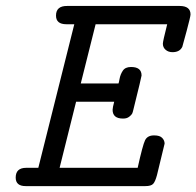

<svg xmlns="http://www.w3.org/2000/svg" viewBox="-20 -631 666 651"><path d="M33.2 -28.8Q33.2 -62 68.8 -62H109.9L231.9 -548.8H205.1Q169.9 -548.8 169.9 -578.1Q169.9 -611.3 208 -610.8H588.9Q626 -610.8 626 -582Q626 -575.2 613 -526.6Q600.1 -478 598.1 -472.2Q589.4 -454.1 564.9 -454.1Q550.8 -454.1 541.5 -462.2Q532.2 -470.2 532.2 -482.9Q532.2 -490.7 546.9 -548.8H304.2L253.9 -348.1H381.8Q382.8 -349.1 385.5 -364Q388.2 -378.9 396.5 -391.4Q404.8 -403.8 423.8 -403.8H424.8Q460 -403.8 460 -375Q460 -371.1 432.1 -258.8Q430.2 -250 428 -245.6Q425.8 -241.2 418 -235.1Q410.2 -229 397.9 -229H397Q361.8 -229 361.8 -258.8Q361.8 -265.6 367.2 -286.1H237.8V-285.2L182.1 -62H446.8Q463.9 -139.2 471.9 -155.5Q480 -171.9 502 -171.9H502.9Q522 -171.9 530 -163.3Q538.1 -154.8 538.1 -144Q538.1 -142.1 512.2 -37.1Q506.3 -15.1 499.3 -7.6Q492.2 0 473.1 0H66.9Q33.2 0 33.2 -28.8Z"/></svg>

Font: CMU Typewriter Text
Style: Italic
Weight: 500
Italic angle: -14.04°
Version: Version 0.7.0